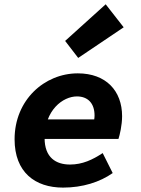

<svg xmlns="http://www.w3.org/2000/svg" viewBox="-20 -842 640 874"><path d="M267.1 12C355.7 12 434.6 -13.1 493 -54.2L447.4 -145.2C401.7 -115 355.5 -93 298.7 -93C235.2 -93 183 -124.2 183 -213.5C183 -340.8 266.5 -403.1 330.2 -403.1C379.1 -403.1 410.4 -372.7 410.4 -316.2C410.4 -303.3 407.7 -289.5 404.4 -277.7L443.6 -298.4H163.7L148.7 -209.6H519.2C524.9 -226.2 535.8 -271.9 535.8 -313.2C535.8 -428.4 462.6 -508.1 334.2 -508.1C182.2 -508.1 46.4 -386.7 46.4 -208.1C46.4 -57.7 139.7 12 267.1 12ZM336 -578.3 543 -717.7 461.1 -822.5 276.5 -655.7 336 -578.3Z"/></svg>

Font: Source Code Variable
Style: Italic
Weight: 400
Italic angle: -11°
Monospace: yes
Designer: Paul D. Hunt, Teo Tuominen
Foundry: Adobe Systems Incorporated
Version: Version 1.005;PS 1.0;hotconv 16.6.54;makeotf.lib2.5.65590